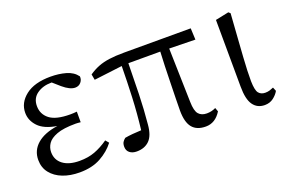

<svg xmlns="http://www.w3.org/2000/svg" viewBox="-76 -777 1555 1040"><g transform="rotate(-20 701.5 -257.0)"><path d="M424 -102 440 -83Q409 -42 358.5 -14Q308 14 236 14Q182 14 139.5 -2.5Q97 -19 72 -50.5Q47 -82 47 -126Q47 -181 88.5 -217Q130 -253 207 -264Q134 -276 101 -311Q68 -346 68 -390Q68 -448 119 -488Q170 -528 263 -528Q311 -528 351.5 -516.5Q392 -505 414 -475Q416 -456 403.5 -441Q391 -426 370 -426Q340 -426 300 -460L259 -496H257Q208 -496 174 -472Q140 -448 140 -403Q140 -356 176.5 -327.5Q213 -299 295 -299Q302 -299 313.5 -299.5Q325 -300 333 -301V-240Q324 -241 317 -241.5Q310 -242 305 -242Q234 -242 195.5 -227.5Q157 -213 142 -190.5Q127 -168 127 -142Q127 -97 161.5 -71Q196 -45 257 -45Q306 -45 345 -59.5Q384 -74 424 -102Z M920 -451 928 -141Q929 -88 945.5 -69.5Q962 -51 992 -51Q1020 -51 1044 -63L1052 -41Q1018 14 963 14Q911 14 885.5 -17Q860 -48 860 -116Q860 -142 861 -184Q862 -226 863 -274Q864 -322 865.5 -369Q867 -416 869 -452H685Q684 -364 681.5 -275.5Q679 -187 671 -104Q666 -42 638.5 -14.5Q611 13 565 13Q540 13 524.5 0.5Q509 -12 509 -34Q509 -51 515 -60.5Q521 -70 531 -78Q571 -85 626 -87Q637 -180 641 -270.5Q645 -361 646 -450L483 -430L477 -463Q505 -482 533 -493Q561 -504 597 -509Q633 -514 684 -514H1067L1070 -448Z M1303 14Q1260 14 1236.5 -19Q1213 -52 1213 -125L1211 -510L1288 -526L1298 -517Q1292 -433 1288 -373Q1284 -313 1281 -270Q1278 -227 1277 -194.5Q1276 -162 1276 -133Q1277 -81 1290 -64.5Q1303 -48 1328 -48Q1342 -48 1353.5 -51.5Q1365 -55 1376 -60L1385 -38Q1374 -18 1353 -2Q1332 14 1303 14Z"/></g></svg>

Font: Shippori Mincho TTF
Style: Regular
Weight: 400
Version: Version 2.100